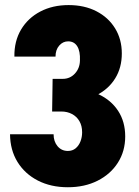

<svg xmlns="http://www.w3.org/2000/svg" viewBox="-20 -748 562 775"><path d="M253.9 7.8Q185.1 7.8 132.6 -19.3Q80.1 -46.4 50.5 -94.5Q21 -142.6 20.5 -206.1H196.3Q196.3 -176.8 212.4 -157.7Q228.5 -138.7 253.9 -138.7Q272.5 -138.7 285.4 -149.4Q298.3 -160.2 304.9 -177.5Q311.5 -194.8 311.5 -213.9Q311.5 -240.2 300.5 -259Q289.6 -277.8 270.5 -287.8Q251.5 -297.9 227.5 -297.9H190.4L192.4 -429.7H233.4Q262.7 -429.7 282.5 -451.2Q302.2 -472.7 302.7 -503.9Q304.2 -541.5 291.7 -561.3Q279.3 -581.1 254.9 -581.1Q233.9 -581.1 219 -564Q204.1 -546.9 204.1 -519.5H38.1Q37.1 -581.5 64.9 -628.4Q92.8 -675.3 142.6 -701.4Q192.4 -727.5 256.8 -727.5Q320.8 -727.5 369.1 -702.6Q417.5 -677.7 444.6 -633.5Q471.7 -589.4 471.7 -532.2Q471.7 -474.6 444.8 -431.4Q418 -388.2 370.1 -364Q322.3 -339.8 258.8 -339.8V-389.6Q326.2 -391.1 377.2 -367.7Q428.2 -344.2 456.8 -300.5Q485.4 -256.8 485.4 -197.3Q485.4 -137.7 455.8 -91.3Q426.3 -44.9 374 -18.6Q321.8 7.8 253.9 7.8Z"/></svg>

Font: Reddit Sans Condensed Black
Style: Regular
Weight: 900
Designer: Stephen Hutchings
Foundry: Reddit
Version: Version 1.014